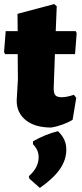

<svg xmlns="http://www.w3.org/2000/svg" viewBox="-23 -620 404 944"><path d="M340 -154 352 -139 334 -31Q313 -18 284 -7.5Q255 3 228 7Q149 7 104 -29Q59 -65 59 -125L65 -229L64 -354H2L-3 -364L5 -467H64L63 -552L244 -600L256 -589L251 -467H349L354 -457L346 -354H247L241 -185Q241 -161 249.5 -151.5Q258 -142 280 -142Q306 -142 340 -154ZM303 116Q303 166 271.5 211.5Q240 257 173 304L121 258L119 246Q167 204 167 153Q167 117 139 89V75Q200 40 262 25Q283 45 293 67Q303 89 303 116Z"/></svg>

Font: Luna Sans Black
Style: Regular
Weight: 900
Designer: Juan Pablo del Peral
Foundry: Huerta Tipografica
Version: Version 2.001; ttfautohint (v1.5)